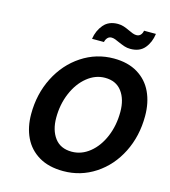

<svg xmlns="http://www.w3.org/2000/svg" viewBox="-132 -1024 1009 1137"><g transform="rotate(15 373.0 -455.5)"><path d="M91 -270Q91 -393 142.5 -494.5Q194 -596 283.5 -655Q373 -714 480 -714Q567 -714 627 -677.5Q687 -641 716.5 -577.5Q746 -514 746 -432Q746 -309 695.5 -208.5Q645 -108 556.5 -50Q468 8 361 8Q272 8 211.5 -28Q151 -64 121 -126.5Q91 -189 91 -270ZM598 -418Q598 -495 562.5 -542.5Q527 -590 459 -590Q400 -590 349.5 -549Q299 -508 269.5 -438.5Q240 -369 240 -287Q240 -211 275.5 -163.5Q311 -116 380 -116Q440 -116 490 -156.5Q540 -197 569 -266Q598 -335 598 -418ZM450 -918Q469 -918 486 -912.5Q503 -907 524 -897Q536 -891 548.5 -886.5Q561 -882 571 -882Q588 -882 597.5 -893Q607 -904 609 -919H682Q675 -866 645 -830Q615 -794 558 -794Q538 -794 521.5 -799.5Q505 -805 482 -815Q470 -821 457.5 -825.5Q445 -830 435 -830Q419 -830 409.5 -819Q400 -808 397 -793H324Q332 -845 363 -881.5Q394 -918 450 -918Z"/></g></svg>

Font: Be Vietnam
Style: Bold Italic
Weight: 700
Italic angle: -9.66701°
Designer: Gabriel Lam
Foundry: TypeRant
Version: Version 3.000